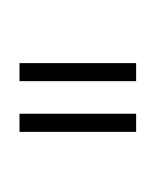

<svg xmlns="http://www.w3.org/2000/svg" viewBox="-20 -786 612 754"><path d="M56.6 -467.3V-538.1H514.6V-467.3ZM56.6 -268.1V-339.4H514.6V-268.1ZM283.2 -51.3ZM288.6 -765.6Z"/></svg>

Font: Noto Sans Tamil UI
Style: Regular
Weight: 400
Designer: Monotype Design Team
Foundry: Monotype Imaging Inc.
Version: Version 1.07